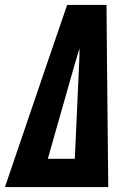

<svg xmlns="http://www.w3.org/2000/svg" viewBox="-35 -755 555 775"><path d="M-15 0 152 -490 236 -735H395L397 -490L402 0ZM158 -114H267L284 -490Q285 -507 285.5 -524.5Q286 -542 286 -560Q281 -543 275.5 -525.5Q270 -508 265 -490Z"/></svg>

Font: Iosevka Slab Heavy
Style: Italic
Weight: 900
Italic angle: -9°
Monospace: yes
Designer: Belleve Invis
Foundry: Belleve Invis
Version: Version 11.1.0; ttfautohint (v1.8.3)